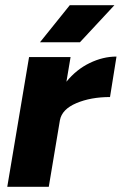

<svg xmlns="http://www.w3.org/2000/svg" viewBox="-20 -720 469 740"><path d="M92 -500H252L236 -405Q274 -452 325.5 -477Q377 -502 429 -502L404 -346Q330 -346 274.5 -322.5Q219 -299 211 -257L168 0H8ZM249 -700H421L288 -557H134Z"/></svg>

Font: Oak Sans ExtraBold
Style: Italic
Weight: 800
Italic angle: -9.49998°
Foundry: Erik Kennedy, Walven
Version: Version 1.000